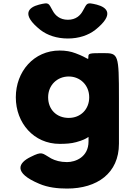

<svg xmlns="http://www.w3.org/2000/svg" viewBox="-20 -822 783 1117"><path d="M462 -759C448 -733 422 -707 375 -707C328 -707 301 -733 287 -759C261 -804 268 -810 207 -795C145 -779 102 -738 215 -648C255 -617 310 -598 375 -598C439 -598 494 -617 534 -648C647 -738 604 -779 543 -795C481 -810 488 -804 462 -759ZM208 247C259 269 316 275 370 275C545 275 672 186 672 14V-250C672 -506 669 -513 583 -513C497 -513 494 -512 494 -490C493 -468 498 -483 420 -512C392 -523 361 -528 327 -528C177 -528 72 -406 72 -256C72 -106 177 15 327 15C362 15 394 13 423 5C501 -16 495 -36 495 -18V1C495 92 419 121 370 121C331 121 301 112 278 100C223 69 228 56 158 91C88 125 54 182 208 247ZM260 -256C260 -327 313 -377 380 -377C446 -377 499 -327 499 -256C499 -186 449 -136 380 -136C308 -136 260 -186 260 -256Z"/></svg>

Font: Hussar Print
Style: Bold
Weight: 700
Foundry: Cannot Into Space Fonts
Version: Version 2.00